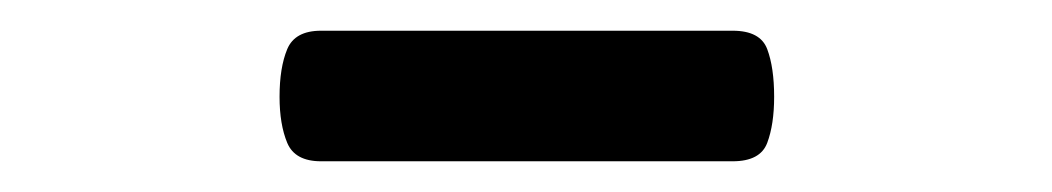

<svg xmlns="http://www.w3.org/2000/svg" viewBox="-20 -791 685 125"><path d="M189 -686Q172 -686 167 -698Q162 -710 162 -728Q162 -747 167 -759Q172 -771 189 -771H457Q475 -771 479.5 -759Q484 -747 484 -728Q484 -710 479.5 -698Q475 -686 457 -686Z"/></svg>

Font: Playwrite GB J
Style: Regular
Weight: 400
Designer: Veronika Burian, José Scaglione
Foundry: TypeTogether
Version: Version 1.002